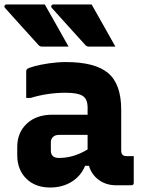

<svg xmlns="http://www.w3.org/2000/svg" viewBox="-27 -827 647 857"><path d="M173 -807Q200 -759 226.5 -712.5Q253 -666 279 -619H161Q150 -619 144 -627Q100 -676 66.5 -712.5Q33 -749 -5 -792Q-9 -797 -6.5 -802Q-4 -807 2 -807ZM382 -807Q409 -759 435.5 -712.5Q462 -666 488 -619H370Q359 -619 353 -627Q309 -676 275.5 -712.5Q242 -749 204 -792Q200 -797 202.5 -802Q205 -807 211 -807ZM514 -337V-155Q514 -142 520 -136Q526 -130 539 -130H570V-11Q570 0 559 0H492Q447 0 414.5 -23.5Q382 -47 370 -87H353Q334 -41 292.5 -15.5Q251 10 197 10Q130 10 90 -30Q50 -70 50 -134V-171Q50 -235 92.5 -275Q135 -315 207 -315H364V-347Q364 -385 342 -399Q320 -413 267 -413Q185 -413 110 -390H90V-508Q90 -515 93 -518Q99 -524 127 -531.5Q155 -539 193 -544.5Q231 -550 267 -550Q397 -550 455.5 -501Q514 -452 514 -337ZM200 -155Q200 -122 236 -122Q302 -122 364 -160V-225H236Q219 -225 209 -215Q200 -206 200 -192Z"/></svg>

Font: Recursive Sn Lnr St XBd
Style: Regular
Weight: 800
Version: Version 1.079;hotconv 1.0.112;makeotfexe 2.5.65598; ttfautoh